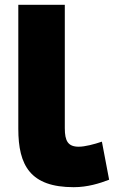

<svg xmlns="http://www.w3.org/2000/svg" viewBox="-20 -738 473 797"><path d="M56 -203V-718H249V-206C249 -153 262 -129 307 -129C332 -129 371 -139 403 -150L433 8C394 23 344 39 286 39C106 39 56 -51 56 -203Z"/></svg>

Font: Repo Black
Style: Regular
Weight: 900
Designer: Stefan Peev
Foundry: Context Ltd
Version: Version 1.502